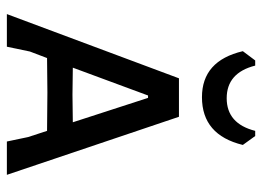

<svg xmlns="http://www.w3.org/2000/svg" viewBox="-122 -641 763 559"><g transform="rotate(90 259.5 -361.5)"><path d="M263 -568Q157 -568 129 -687L156 -723H171Q192 -640 266 -640Q340 -640 361 -723H376L402 -687Q373 -568 263 -568ZM320 -501 489 0H392L379 -62L361 -117L249 -118L149 -117L130 -67L116 0H21L208 -501ZM256 -191 336 -192 265 -411H258L177 -192Z"/></g></svg>

Font: Alegreya Sans SC Medium
Style: Regular
Weight: 500
Designer: Juan Pablo del Peral
Foundry: Huerta Tipografica
Version: Version 2.001;PS 002.001;hotconv 1.0.88;makeotf.lib2.5.64775